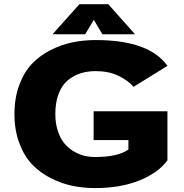

<svg xmlns="http://www.w3.org/2000/svg" viewBox="-20 -900 890 930"><path d="M634 -734H476L434.5 -804L392.5 -734H234.5L364.5 -879.5H504.5ZM791 -361V-123.5Q747.5 -63.5 655.8 -26.2Q564 11 440.5 11Q383.5 11 330.2 0Q277 -11 225.2 -37.5Q173.5 -64 135.2 -104Q97 -144 73.5 -206.8Q50 -269.5 50 -348Q50 -426 73.5 -488.8Q97 -551.5 135 -591.2Q173 -631 225.2 -657.5Q277.5 -684 331.5 -695Q385.5 -706 443.5 -706Q702 -706 791 -581L627 -479.5Q599.5 -511 553 -533.2Q506.5 -555.5 443.5 -555.5Q403 -555.5 369 -544.5Q335 -533.5 307.2 -510Q279.5 -486.5 263.8 -445Q248 -403.5 248 -348Q248 -303.5 259.5 -267.5Q271 -231.5 289.8 -208Q308.5 -184.5 334 -168.8Q359.5 -153 386 -146.2Q412.5 -139.5 440.5 -139.5Q552 -139.5 602 -176V-221.5H433.5V-361Z"/></svg>

Font: League Mono Wide ExtraBold
Style: Regular
Weight: 800
Width: 8
Designer: Tyler Finck
Foundry: The League of Moveable Type / Tyler Finck
Version: Version 2.210